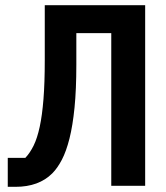

<svg xmlns="http://www.w3.org/2000/svg" viewBox="-20 -718 640 742"><path d="M410 -590H275V-468Q275 -372 268 -302Q261 -232 248.5 -182.5Q236 -133 219 -100.5Q202 -68 182 -48Q130 4 40 4H10V-108H78Q96 -127 110 -155.5Q124 -184 133.5 -228Q143 -272 148 -335Q153 -398 153 -485V-698H541V0H410Z"/></svg>

Font: IBM Plex Mono SemiBold
Style: Regular
Weight: 600
Monospace: yes
Designer: Mike Abbink, Paul van der Laan, Pieter van Rosmalen
Foundry: Bold Monday
Version: Version 2.3